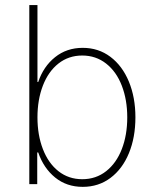

<svg xmlns="http://www.w3.org/2000/svg" viewBox="-20 -727 604 758"><path d="M95.7 -707H127.9V-403.3H130.9Q151.4 -464.4 197.3 -501.2Q243.2 -538.1 306.6 -538.1Q368.7 -538.1 415.8 -502.7Q462.9 -467.3 488.8 -404.8Q514.6 -342.3 514.6 -263.7Q514.6 -184.6 489 -122.3Q463.4 -60.1 416.3 -24.7Q369.1 10.7 306.6 10.7Q243.2 10.7 197.8 -26.1Q152.3 -63 130.9 -125H127V0H95.7ZM304.7 -19.5Q358.9 -19.5 399.2 -51.3Q439.5 -83 460.9 -138.4Q482.4 -193.8 482.4 -263.7Q482.4 -333 460.9 -388.7Q439.5 -444.3 398.9 -476.1Q358.4 -507.8 304.7 -507.8Q251 -507.8 210.9 -476.3Q170.9 -444.8 149.4 -389.2Q127.9 -333.5 127.9 -263.7Q127.9 -193.8 149.4 -138.2Q170.9 -82.5 210.9 -51Q251 -19.5 304.7 -19.5Z"/></svg>

Font: Pretendard Thin
Style: Regular
Weight: 100
Designer: Base glyphs from Inter by Rasmus Andersson; Hangeul glyphs from Noto Sans CJK(Source Han Sans) by Jang Soo-young and Kan
Foundry: Kil Hyung-jin
Version: Version 1.309